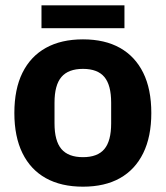

<svg xmlns="http://www.w3.org/2000/svg" viewBox="-20 -692 623 722"><path d="M292 10Q210 10 152.5 -22Q95 -54 64.5 -116Q34 -178 34 -267Q34 -357 64.5 -418.5Q95 -480 152.5 -512Q210 -544 292 -544Q374 -544 431 -512Q488 -480 518.5 -418.5Q549 -357 549 -267Q549 -178 518.5 -116Q488 -54 431 -22Q374 10 292 10ZM292 -101Q347 -101 372.5 -131.5Q398 -162 398 -228V-306Q398 -372 372.5 -402.5Q347 -433 292 -433Q237 -433 211 -402.5Q185 -372 185 -306V-228Q185 -162 211 -131.5Q237 -101 292 -101ZM136 -586V-672H448V-586Z"/></svg>

Font: Mozilla Headline ExtraLight
Style: Regular
Weight: 200
Designer: Studio DRAMA
Foundry: Studio DRAMA
Version: Version 1.000